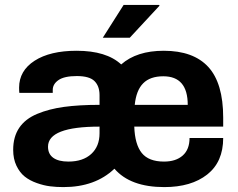

<svg xmlns="http://www.w3.org/2000/svg" viewBox="-20 -743 960 775"><path d="M395 -590.8 479 -723.1H622.1L624 -720.2L503.9 -590.8ZM235.8 12.2Q207.5 12.2 182.1 9Q156.7 5.9 128.4 -4.2Q100.1 -14.2 79.8 -30.3Q59.6 -46.4 46.4 -74Q33.2 -101.6 33.2 -138.2Q33.2 -190.9 57.6 -227.1Q82 -263.2 129.9 -283.2Q177.7 -303.2 238.3 -311.5Q298.8 -319.8 381.8 -319.8V-358.9Q381.8 -395.5 361.3 -415.8Q340.8 -436 290 -436Q239.7 -436 216.3 -419.9Q192.9 -403.8 192.9 -379.9V-368.2H58.1Q57.1 -374 57.1 -389.2Q57.1 -457.5 119.6 -497.8Q182.1 -538.1 289.1 -538.1Q409.7 -538.1 469.2 -482.9Q531.7 -538.1 641.1 -538.1Q760.7 -538.1 820.8 -472.7Q880.9 -407.2 880.9 -268.1V-231.9H522Q524.4 -160.2 552.2 -125.5Q580.1 -90.8 642.1 -90.8Q689.9 -90.8 717.5 -115.2Q745.1 -139.6 745.1 -186H880.9Q880.9 -89.4 816.4 -38.6Q752 12.2 643.1 12.2Q505.9 12.2 441.9 -62Q364.3 12.2 235.8 12.2ZM523.9 -319.8H737.8Q737.8 -435.1 639.2 -435.1Q585.9 -435.1 557.9 -406.7Q529.8 -378.4 523.9 -319.8ZM255.9 -90.8Q314.9 -90.8 348.4 -121.6Q381.8 -152.3 381.8 -205.1V-231.9Q173.8 -231.9 173.8 -150.9Q173.8 -121.1 195.1 -106Q216.3 -90.8 255.9 -90.8Z"/></svg>

Font: Archivo
Style: Bold
Weight: 700
Designer: Hector Gatti
Foundry: Omnibus-Type
Version: Version 2.001